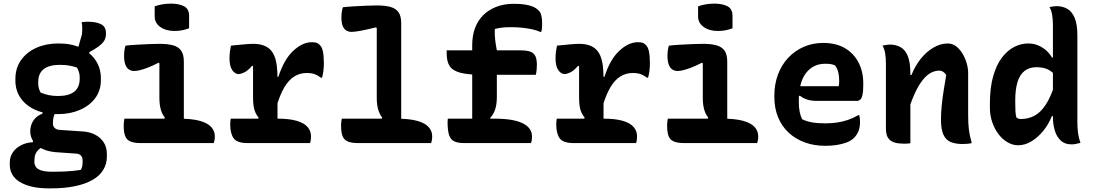

<svg xmlns="http://www.w3.org/2000/svg" viewBox="-20 -790 6040 1060"><path d="M401 -489 426 -578Q431 -592 432.5 -603Q434 -614 434 -629Q434 -640 433.5 -649Q433 -658 430 -667Q439 -669 447.5 -669.5Q456 -670 465 -670Q510 -670 537.5 -656.5Q565 -643 565 -606V-601Q565 -587 559.5 -573.5Q554 -560 540.5 -547Q527 -534 501 -518L473 -502V-476ZM301 -550Q370 -551 423 -527Q476 -503 506.5 -459Q537 -415 537 -357V-348Q537 -290 505.5 -248Q474 -206 420.5 -183Q367 -160 300 -160Q232 -159 178.5 -182Q125 -205 95 -247Q65 -289 65 -345V-354Q65 -414 96 -458Q127 -502 180.5 -526Q234 -550 301 -550ZM310 -432Q252 -432 221.5 -408.5Q191 -385 191 -337V-329Q191 -315 194.5 -302.5Q198 -290 204 -279Q226 -270 249 -265Q272 -260 301 -260Q359 -260 389.5 -283.5Q420 -307 420 -356V-363Q420 -378 416 -391.5Q412 -405 405 -417Q385 -424 362 -428Q339 -432 310 -432ZM215 -195 289 -172Q279 -158 275.5 -142.5Q272 -127 272 -108Q272 -94 281 -84.5Q290 -75 308 -73L441 -64Q478 -61 507 -45.5Q536 -30 553 -3.5Q570 23 570 60V75Q570 115 550 148Q530 181 490.5 203.5Q451 226 393.5 238Q336 250 259 250H249Q196 250 156 240.5Q116 231 88.5 214Q61 197 47.5 173Q34 149 34 119V107Q34 77 50 52.5Q66 28 95 12.5Q124 -3 162 -5V-32L230 12Q209 22 195.5 34Q182 46 176 60.5Q170 75 170 95V105Q170 122 180 134Q190 146 211.5 152Q233 158 266 158H280Q308 158 333.5 157Q359 156 382.5 153.5Q406 151 426 148Q432 138 434 127.5Q436 117 436 106V96Q436 79 427 69Q418 59 399 58L285 50Q243 46 211.5 30.5Q180 15 163.5 -10Q147 -35 147 -65Q147 -98 164 -124Q181 -150 215 -163Z M882 -124 890 -141Q875 -159 867.5 -186Q860 -213 860 -251Q860 -271 860 -289.5Q860 -308 860 -327.5Q860 -347 860 -365.5Q860 -384 860 -403Q860 -422 860 -440L856 -444Q821 -426 794.5 -416Q768 -406 750 -402Q732 -398 720 -398Q705 -398 692 -406.5Q679 -415 672 -433.5Q665 -452 665 -482Q665 -497 667 -512Q669 -527 673 -538Q698 -541 732.5 -543Q767 -545 801.5 -546.5Q836 -548 860 -548Q907 -548 936.5 -539.5Q966 -531 980.5 -510Q995 -489 995 -449Q995 -414 995 -380.5Q995 -347 995 -312.5Q995 -278 995 -243Q995 -208 995 -174Q995 -140 995 -105ZM667 -135H965Q1039 -135 1082.5 -123Q1126 -111 1146 -89Q1166 -67 1166 -38Q1166 -31 1165.5 -25Q1165 -19 1163.5 -12.5Q1162 -6 1160 0H760Q721 0 700 -9Q679 -18 671 -39Q663 -60 663 -96Q663 -104 663.5 -110.5Q664 -117 665 -123Q666 -129 667 -135ZM834 -755Q842 -758 853 -761Q864 -764 875.5 -766Q887 -768 899.5 -769Q912 -770 924 -770Q968 -770 996 -755.5Q1024 -741 1024 -703V-634Q1016 -631 1006.5 -628Q997 -625 986.5 -623Q976 -621 965.5 -620Q955 -619 944 -619Q896 -619 865 -641Q834 -663 834 -699Z M1400 -125 1408 -140Q1398 -152 1390.5 -168Q1383 -184 1380 -204.5Q1377 -225 1377 -251Q1377 -280 1377 -309Q1377 -338 1377 -367Q1377 -396 1377 -425L1372 -427Q1348 -399 1328 -390Q1308 -381 1297 -381Q1278 -381 1262.5 -402.5Q1247 -424 1247 -469Q1247 -487 1249.5 -506Q1252 -525 1255 -538Q1263 -539 1274 -540Q1285 -541 1295 -542Q1305 -543 1316 -544Q1327 -545 1338 -546Q1349 -547 1359.5 -547.5Q1370 -548 1377 -548Q1408 -548 1431 -540.5Q1454 -533 1469.5 -518.5Q1485 -504 1494.5 -481.5Q1504 -459 1508 -428Q1512 -397 1512 -358Q1512 -326 1512 -294.5Q1512 -263 1512 -231.5Q1512 -200 1512 -168.5Q1512 -137 1512 -105ZM1505 -366H1517Q1548 -462 1599 -509.5Q1650 -557 1702 -557Q1717 -557 1727 -554Q1737 -551 1744 -543Q1757 -532 1762.5 -507Q1768 -482 1768 -441Q1768 -419 1765.5 -399Q1763 -379 1758 -361H1752Q1735 -374 1717.5 -380.5Q1700 -387 1673 -387Q1636 -387 1605 -368Q1574 -349 1549.5 -307.5Q1525 -266 1505 -197ZM1254 -135H1512Q1577 -135 1618 -123Q1659 -111 1678 -89Q1697 -67 1697 -38Q1697 -31 1696.5 -25Q1696 -19 1695 -12.5Q1694 -6 1691 0H1348Q1288 0 1269.5 -27Q1251 -54 1251 -103Q1251 -109 1251.5 -114.5Q1252 -120 1252.5 -125.5Q1253 -131 1254 -135Z M1867 -135H2165Q2239 -135 2282.5 -123Q2326 -111 2346 -89Q2366 -67 2366 -38Q2366 -31 2365.5 -25Q2365 -19 2363.5 -12.5Q2362 -6 2360 0H1960Q1921 0 1900 -9Q1879 -18 1871 -39Q1863 -60 1863 -96Q1863 -104 1863.5 -110.5Q1864 -117 1865 -123Q1866 -129 1867 -135ZM1873 -750Q1899 -753 1933 -755Q1967 -757 2001.5 -758.5Q2036 -760 2060 -760Q2107 -760 2136.5 -751.5Q2166 -743 2180.5 -722Q2195 -701 2195 -661Q2195 -592 2195 -522.5Q2195 -453 2195 -383Q2195 -313 2195 -243.5Q2195 -174 2195 -105H2074L2090 -141Q2075 -160 2067.5 -186.5Q2060 -213 2060 -251Q2060 -299 2060 -346.5Q2060 -394 2060 -442Q2060 -490 2060 -539Q2060 -588 2060 -635L2056 -639Q2003 -626 1970.5 -620Q1938 -614 1921 -614Q1905 -614 1892 -621.5Q1879 -629 1872 -646.5Q1865 -664 1865 -694Q1865 -709 1867 -724Q1869 -739 1873 -750Z M2818 -769Q2855 -769 2881 -764.5Q2907 -760 2924 -752.5Q2941 -745 2951 -735Q2964 -724 2968.5 -705Q2973 -686 2973 -664Q2973 -652 2972.5 -638.5Q2972 -625 2968 -614H2962Q2948 -621 2923 -627Q2898 -633 2867 -636.5Q2836 -640 2802 -640Q2778 -640 2755.5 -638Q2733 -636 2712 -630Q2711 -613 2712 -593.5Q2713 -574 2716 -553Q2719 -532 2723 -511Q2723 -480 2723 -448Q2723 -416 2723 -383.5Q2723 -351 2723 -319Q2723 -287 2723 -254Q2723 -214 2713.5 -185.5Q2704 -157 2686 -139L2701 -106H2587Q2587 -150 2587 -193.5Q2587 -237 2587 -280.5Q2587 -324 2587 -367Q2587 -410 2587 -453.5Q2587 -497 2587 -541Q2587 -592 2602 -633.5Q2617 -675 2646.5 -705Q2676 -735 2719 -752Q2762 -769 2818 -769ZM2446 -512H2853Q2889 -512 2908.5 -504.5Q2928 -497 2936 -479.5Q2944 -462 2944 -432Q2944 -417 2942.5 -402.5Q2941 -388 2938 -377H2642Q2566 -377 2523 -388Q2480 -399 2463 -424.5Q2446 -450 2446 -495Q2446 -499 2446 -504Q2446 -509 2446 -512ZM2452 -135H2708Q2782 -135 2828 -123Q2874 -111 2895.5 -89Q2917 -67 2917 -38Q2917 -31 2916.5 -24.5Q2916 -18 2915 -12Q2914 -6 2911 0H2547Q2507 0 2487 -10Q2467 -20 2459 -45.5Q2451 -71 2451 -117Q2451 -121 2451.5 -123.5Q2452 -126 2452 -129.5Q2452 -133 2452 -135Z M3200 -125 3208 -140Q3198 -152 3190.5 -168Q3183 -184 3180 -204.5Q3177 -225 3177 -251Q3177 -280 3177 -309Q3177 -338 3177 -367Q3177 -396 3177 -425L3172 -427Q3148 -399 3128 -390Q3108 -381 3097 -381Q3078 -381 3062.5 -402.5Q3047 -424 3047 -469Q3047 -487 3049.5 -506Q3052 -525 3055 -538Q3063 -539 3074 -540Q3085 -541 3095 -542Q3105 -543 3116 -544Q3127 -545 3138 -546Q3149 -547 3159.5 -547.5Q3170 -548 3177 -548Q3208 -548 3231 -540.5Q3254 -533 3269.5 -518.5Q3285 -504 3294.5 -481.5Q3304 -459 3308 -428Q3312 -397 3312 -358Q3312 -326 3312 -294.5Q3312 -263 3312 -231.5Q3312 -200 3312 -168.5Q3312 -137 3312 -105ZM3305 -366H3317Q3348 -462 3399 -509.5Q3450 -557 3502 -557Q3517 -557 3527 -554Q3537 -551 3544 -543Q3557 -532 3562.5 -507Q3568 -482 3568 -441Q3568 -419 3565.5 -399Q3563 -379 3558 -361H3552Q3535 -374 3517.5 -380.5Q3500 -387 3473 -387Q3436 -387 3405 -368Q3374 -349 3349.5 -307.5Q3325 -266 3305 -197ZM3054 -135H3312Q3377 -135 3418 -123Q3459 -111 3478 -89Q3497 -67 3497 -38Q3497 -31 3496.5 -25Q3496 -19 3495 -12.5Q3494 -6 3491 0H3148Q3088 0 3069.5 -27Q3051 -54 3051 -103Q3051 -109 3051.5 -114.5Q3052 -120 3052.5 -125.5Q3053 -131 3054 -135Z M3882 -124 3890 -141Q3875 -159 3867.5 -186Q3860 -213 3860 -251Q3860 -271 3860 -289.5Q3860 -308 3860 -327.5Q3860 -347 3860 -365.5Q3860 -384 3860 -403Q3860 -422 3860 -440L3856 -444Q3821 -426 3794.5 -416Q3768 -406 3750 -402Q3732 -398 3720 -398Q3705 -398 3692 -406.5Q3679 -415 3672 -433.5Q3665 -452 3665 -482Q3665 -497 3667 -512Q3669 -527 3673 -538Q3698 -541 3732.5 -543Q3767 -545 3801.5 -546.5Q3836 -548 3860 -548Q3907 -548 3936.5 -539.5Q3966 -531 3980.5 -510Q3995 -489 3995 -449Q3995 -414 3995 -380.5Q3995 -347 3995 -312.5Q3995 -278 3995 -243Q3995 -208 3995 -174Q3995 -140 3995 -105ZM3667 -135H3965Q4039 -135 4082.5 -123Q4126 -111 4146 -89Q4166 -67 4166 -38Q4166 -31 4165.5 -25Q4165 -19 4163.5 -12.5Q4162 -6 4160 0H3760Q3721 0 3700 -9Q3679 -18 3671 -39Q3663 -60 3663 -96Q3663 -104 3663.5 -110.5Q3664 -117 3665 -123Q3666 -129 3667 -135ZM3834 -755Q3842 -758 3853 -761Q3864 -764 3875.5 -766Q3887 -768 3899.5 -769Q3912 -770 3924 -770Q3968 -770 3996 -755.5Q4024 -741 4024 -703V-634Q4016 -631 4006.5 -628Q3997 -625 3986.5 -623Q3976 -621 3965.5 -620Q3955 -619 3944 -619Q3896 -619 3865 -641Q3834 -663 3834 -699Z M4525 -553Q4595 -553 4644 -524.5Q4693 -496 4719.5 -445.5Q4746 -395 4746 -329V-324Q4746 -286 4741.5 -266Q4737 -246 4729 -239.5Q4721 -233 4711 -233H4488Q4458 -233 4434.5 -241Q4411 -249 4396 -262L4376 -252L4380 -314H4610Q4612 -321 4612.5 -329.5Q4613 -338 4613 -345Q4613 -369 4608 -390.5Q4603 -412 4590 -429Q4578 -434 4567 -436Q4556 -438 4535 -438Q4470 -438 4430 -387Q4390 -336 4390 -232V-227Q4390 -198 4394.5 -174.5Q4399 -151 4408 -132Q4432 -120 4462.5 -114.5Q4493 -109 4537 -109Q4570 -109 4601 -113.5Q4632 -118 4661.5 -128Q4691 -138 4718 -154H4724Q4726 -145 4727 -136Q4728 -127 4728 -118Q4728 -87 4719.5 -66Q4711 -45 4695 -29Q4679 -13 4654 -3.5Q4629 6 4599 10.5Q4569 15 4536 15Q4474 15 4422.5 -4Q4371 -23 4333.5 -58Q4296 -93 4275.5 -143Q4255 -193 4255 -255V-261Q4255 -325 4275 -378.5Q4295 -432 4331.5 -471Q4368 -510 4417.5 -531.5Q4467 -553 4525 -553Z M5345 0Q5331 3 5319 4Q5307 5 5293 5Q5255 5 5228.5 -6Q5202 -17 5188.5 -46.5Q5175 -76 5175 -129Q5175 -168 5179 -207.5Q5183 -247 5189.5 -288.5Q5196 -330 5204 -376Q5196 -388 5186.5 -394Q5177 -400 5165 -400Q5141 -400 5117.5 -387Q5094 -374 5071.5 -345Q5049 -316 5027.5 -268Q5006 -220 4986 -149V-376H5012Q5032 -426 5063 -465Q5094 -504 5133 -527Q5172 -550 5213 -550Q5237 -550 5257 -535.5Q5277 -521 5292 -497Q5307 -473 5316 -444Q5325 -415 5325 -386Q5325 -348 5325 -309Q5325 -270 5325 -231.5Q5325 -193 5325 -154Q5325 -108 5329 -75Q5333 -42 5345 0ZM5006 1Q4999 2 4992.5 2.5Q4986 3 4980 3Q4974 3 4967 3Q4940 3 4921 -2.5Q4902 -8 4891 -19Q4880 -30 4875.5 -45Q4871 -60 4871 -79Q4871 -129 4871 -175.5Q4871 -222 4871 -266.5Q4871 -311 4871 -354.5Q4871 -398 4871 -441Q4871 -468 4867 -494Q4863 -520 4852 -538Q4860 -540 4866.5 -541Q4873 -542 4880 -543Q4887 -544 4893 -544Q4926 -544 4952 -529.5Q4978 -515 4992 -480Q5006 -445 5006 -382Q5006 -317 5006 -249.5Q5006 -182 5006 -118.5Q5006 -55 5006 1Z M5656 -550Q5687 -550 5712.5 -539Q5738 -528 5757.5 -510Q5777 -492 5788 -472H5809V-372Q5787 -397 5762 -408Q5737 -419 5702 -419Q5663 -419 5636.5 -398.5Q5610 -378 5597.5 -337Q5585 -296 5585 -237V-226Q5585 -197 5586 -177.5Q5587 -158 5591 -142Q5597 -137 5603 -135Q5609 -133 5616 -133Q5657 -133 5691 -151Q5725 -169 5753 -211.5Q5781 -254 5803 -324V-149H5787Q5770 -105 5740.5 -68.5Q5711 -32 5675 -10Q5639 12 5601 12Q5571 12 5542.5 -4.5Q5514 -21 5492.5 -49.5Q5471 -78 5458 -115.5Q5445 -153 5445 -196V-217Q5445 -305 5463 -368.5Q5481 -432 5511.5 -472Q5542 -512 5579.5 -531Q5617 -550 5656 -550ZM5815 -756Q5845 -756 5871 -742Q5897 -728 5912.5 -692.5Q5928 -657 5928 -594Q5928 -532 5928 -471.5Q5928 -411 5928 -352Q5928 -293 5928 -234Q5928 -175 5928 -115Q5928 -84 5931.5 -57Q5935 -30 5945 -1Q5938 0 5932 1.5Q5926 3 5920 4.5Q5914 6 5908 6.5Q5902 7 5895 7Q5858 7 5835.5 -14.5Q5813 -36 5803 -70.5Q5793 -105 5793 -142Q5793 -217 5793 -280Q5793 -343 5793 -401.5Q5793 -460 5793 -521.5Q5793 -583 5793 -653Q5793 -680 5789 -706Q5785 -732 5774 -751Q5780 -752 5785 -753Q5790 -754 5795 -754.5Q5800 -755 5805 -755.5Q5810 -756 5815 -756Z"/></svg>

Font: Recursive Monospace Casual
Style: Bold
Weight: 700
Version: Version 1.047